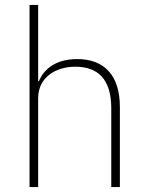

<svg xmlns="http://www.w3.org/2000/svg" viewBox="-20 -760 599 780"><path d="M100 0H135V-361C135 -447 208 -489 286 -489C380 -489 432 -436 432 -320V0H467V-326C467 -452 405 -520 294 -520C206 -520 158 -479 138 -430H135V-740H100Z"/></svg>

Font: IBM Plex Devanagari ExtraLight
Style: Regular
Weight: 200
Designer: Mike Abbink, Paul van der Laan, Pieter van Rosmalen, Erin McLaughlin
Foundry: Bold Monday
Version: Version 1.0